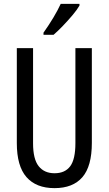

<svg xmlns="http://www.w3.org/2000/svg" viewBox="-20 -963 562 993"><path d="M455 -224Q455 -103 406 -46.5Q357 10 262 10Q167 10 117 -47Q67 -104 67 -223V-714H151V-222Q151 -140 180 -103.5Q209 -67 262 -67Q316 -67 343 -103Q370 -139 370 -223V-714H455ZM391 -934Q379 -913 355 -884.5Q331 -856 304.5 -828.5Q278 -801 257 -783H205V-794Q263 -876 294 -943H391Z"/></svg>

Font: Noto Sans Lao UI ExtCond
Style: Regular
Weight: 400
Width: 2
Designer: Monotype Design Team
Foundry: Monotype Imaging Inc.
Version: Version 2.000; ttfautohint (v1.8.4.7-5d5b)